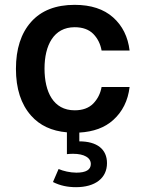

<svg xmlns="http://www.w3.org/2000/svg" viewBox="-20 -548 598 800"><path d="M425.8 131.8C425.8 73.7 384.3 41 310.5 41V4.4C369.6 1 416.5 -16.1 451.7 -47.9C490.2 -82.5 513.2 -128.4 520 -185.5H403.3C398.4 -158.2 386.7 -135.3 368.7 -116.7C350.1 -97.7 324.2 -88.4 291 -88.4C202.1 -88.4 165.5 -165.5 165.5 -262.2C165.5 -358.9 203.6 -434.6 291 -434.6C324.2 -434.6 350.1 -425.3 368.7 -406.7C386.7 -388.2 398.4 -365.2 403.3 -337.4H520C513.2 -394.5 490.2 -440.9 451.2 -475.6C412.1 -510.3 358.9 -527.8 291 -527.8C211.9 -527.8 151.4 -503.9 109.4 -456.5C67.4 -409.2 46.4 -343.8 46.4 -261.2C46.4 -178.7 67.4 -113.8 109.4 -66.4C145.5 -25.4 195.3 -2 258.8 3.4V94.2C267.6 93.3 276.4 92.8 284.7 92.8C331.1 92.8 358.4 109.4 358.4 135.3C358.4 159.2 338.4 171.4 298.3 171.4C272.5 171.4 243.2 164.6 224.1 156.2L200.7 210.4C230.5 225.6 262.2 231.9 296.9 231.9C376.5 231.9 425.8 194.3 425.8 131.8Z"/></svg>

Font: Estedad SemiBold
Style: Regular
Weight: 600
Designer: Amin Abedi
Version: Version 7.3